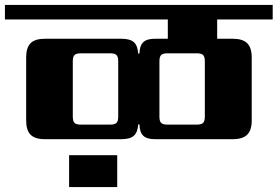

<svg xmlns="http://www.w3.org/2000/svg" viewBox="-40 -642 1125 778"><path d="M240 116V-13H435V116ZM790 -169V-394Q790 -412 783 -419Q776 -426 757 -426H639Q620 -426 613 -419Q606 -412 606 -394V-169Q606 -151 613 -144Q620 -137 639 -137H757Q776 -137 783 -144Q790 -151 790 -169ZM439 -169V-394Q439 -412 432 -419Q425 -426 406 -426H288Q269 -426 262 -419Q255 -412 255 -394V-169Q255 -151 262 -144Q269 -137 288 -137H406Q425 -137 432 -144Q439 -151 439 -169ZM1065 -563H840V-485H903Q943 -485 961.5 -467Q980 -449 980 -409V-154Q980 -114 961.5 -96Q943 -78 903 -78H588Q555 -78 540.5 -92Q526 -106 525 -138H520Q518 -106 502.5 -92Q487 -78 452 -78H142Q102 -78 84 -96Q66 -114 66 -154V-409Q66 -449 84 -467Q102 -485 142 -485H452Q487 -485 502.5 -471Q518 -457 520 -425H525Q526 -457 540.5 -471Q555 -485 588 -485H640V-563H-20V-622H1065Z"/></svg>

Font: Sarpanch ExtraBold
Style: Regular
Weight: 800
Designer: Manushi Parikh (Devanagari and Latin), Jyotish Sonowal (Devanagari)
Foundry: Indian Type Foundry
Version: Version 2.004;PS 1.0;hotconv 1.0.78;makeotf.lib2.5.61930; tt